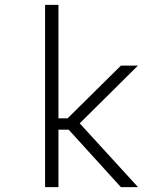

<svg xmlns="http://www.w3.org/2000/svg" viewBox="-20 -770 690 790"><path d="M165.5 0V-750H220.5V-283H258L477.5 -500H547.5L308 -262.5L548 0H477.5L262.5 -236.5H220.5V0Z"/></svg>

Font: Trispace ExtraLight
Style: Regular
Weight: 200
Designer: Tyler Finck
Foundry: Etcetera Type Company
Version: Version 1.210; ttfautohint (v1.8.3)